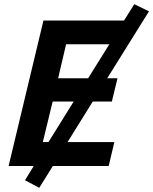

<svg xmlns="http://www.w3.org/2000/svg" viewBox="-20 -791 730 915"><path d="M167 104 99 68 141 0H21L187 -693H571L620 -771L690 -737L491 -418H540L513 -307H422L302 -114H525L498 0H232ZM184 -114H211L331 -307H231ZM257 -418H400L501 -580H295Z"/></svg>

Font: Ubuntu Sans
Style: Bold Italic
Weight: 700
Italic angle: -13.5°
Designer: Dalton Maag Ltd
Foundry: Dalton Maag Ltd
Version: Version 1.006